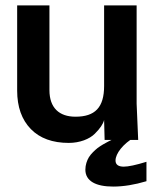

<svg xmlns="http://www.w3.org/2000/svg" viewBox="-20 -521 619 715"><path d="M236.3 11.2C277.3 11.2 313.5 -3.4 333 -22.9C353 -42.5 364.3 -60.1 367.7 -74.2L369.6 0H494.6L488.8 -134.8V-501H367.7V-200.7C367.7 -120.6 333.5 -86.4 261.2 -86.4C200.7 -86.4 164.1 -119.1 164.1 -185.5V-501H43.9V-183.6C43.9 -123 61 -75.2 94.7 -40.5C128.4 -5.9 175.8 11.2 236.3 11.2ZM401.4 173.8C439.9 173.8 481.4 167 525.4 153.8V81.5C485.8 93.8 457.5 99.6 440.9 99.6C420.4 99.6 410.2 91.8 410.2 76.7C410.2 51.3 438 14.2 482.9 -11.2L417 -10.3L401.4 -2.9L382.8 6.3C373.5 10.7 353.5 22.5 343.3 30.3C333.5 38.1 318.4 52.2 311 64.5C303.7 76.7 297.9 93.3 297.9 110.8C297.9 153.3 336.9 173.8 401.4 173.8Z"/></svg>

Font: Ride
Style: Bold
Weight: 700
Version: Version 3.000